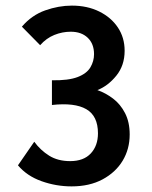

<svg xmlns="http://www.w3.org/2000/svg" viewBox="-20 -652 540 684"><path d="M235 12Q180 12 128 -6.5Q76 -25 44 -63L102 -147Q124 -117 155 -97.5Q186 -78 230 -78Q278 -78 303.5 -105.5Q329 -133 329 -177Q329 -239 287.5 -263Q246 -287 165 -278V-366Q224 -365 256.5 -377.5Q289 -390 302 -412Q315 -434 315 -459Q315 -496 292.5 -517.5Q270 -539 232 -539Q202 -539 173.5 -527.5Q145 -516 123 -491L58 -557Q93 -598 141 -615Q189 -632 236 -632Q291 -632 333.5 -611Q376 -590 400 -554Q424 -518 424 -471Q424 -419 394.5 -382.5Q365 -346 327 -331Q356 -321 382.5 -301Q409 -281 425.5 -249Q442 -217 442 -173Q442 -121 417 -79.5Q392 -38 345.5 -13Q299 12 235 12Z"/></svg>

Font: Inconsolata
Style: Bold
Weight: 700
Monospace: yes
Designer: Raph Levien, Cyreal, Brenton Simpson
Foundry: Raph Levien, Cyreal, Google
Version: Version 3.100; ttfautohint (v1.8.4.7-5d5b)